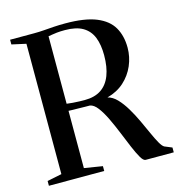

<svg xmlns="http://www.w3.org/2000/svg" viewBox="-110 -847 879 944"><g transform="rotate(-15 329.0 -375.0)"><path d="M23 0V-24.5L97 -39.5V-703L24.5 -719V-743H146.5Q172.5 -743 197.5 -745Q222.5 -747 249.2 -748.8Q276 -750.5 306 -750.5Q406.5 -750.5 464.5 -726.8Q522.5 -703 547.5 -659.5Q572.5 -616 572.5 -556Q572.5 -509 553.8 -465.5Q535 -422 499.8 -390.2Q464.5 -358.5 413.5 -345Q439 -339 461.2 -315.8Q483.5 -292.5 503.2 -259.5Q523 -226.5 540 -190.2Q557 -154 571.5 -121.5Q586 -89 598.5 -67Q611 -45 621 -40L658.5 -24.5V0H515.5Q504 0 490.8 -23Q477.5 -46 462.2 -82.2Q447 -118.5 430.2 -159.8Q413.5 -201 395.5 -238.5Q377.5 -276 358.5 -301Q339.5 -326 319.5 -329Q309 -329 293.8 -329.2Q278.5 -329.5 262.5 -329.8Q246.5 -330 232.8 -330.2Q219 -330.5 211.5 -331V-39.5L304.5 -24.5V0ZM302 -361.5Q353.5 -361.5 386.2 -383.5Q419 -405.5 435.2 -447.8Q451.5 -490 451.5 -550Q451.5 -604 436.5 -641.5Q421.5 -679 387.8 -699Q354 -719 297 -719Q272 -719 255.8 -717.2Q239.5 -715.5 229.2 -713.5Q219 -711.5 211.5 -710.5V-367Q225 -365 242.2 -363.8Q259.5 -362.5 275.5 -362Q291.5 -361.5 302 -361.5Z"/></g></svg>

Font: Merriweather 120pt Medium
Style: Regular
Weight: 500
Version: Version 2.100